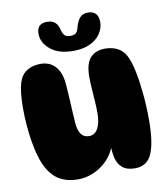

<svg xmlns="http://www.w3.org/2000/svg" viewBox="-88 -881 823 953"><g transform="rotate(-10 323.0 -404.5)"><path d="M517 -6Q476 -6 454 -24.5Q432 -43 424.5 -72.5Q417 -102 417 -135L422 -139Q407 -96 376.5 -65Q346 -34 307.5 -17.5Q269 -1 230 -1Q171 -1 131 -26.5Q91 -52 66 -108Q45 -155 32.5 -234Q20 -313 20 -398Q20 -437 23.5 -469.5Q27 -502 34 -524Q46 -562 74.5 -580Q103 -598 143 -598Q190 -598 217.5 -567.5Q245 -537 250 -483Q253 -453 255 -414.5Q257 -376 259 -339Q261 -302 263 -275Q267 -238 281 -220.5Q295 -203 320 -203Q349 -203 364.5 -231.5Q380 -260 380 -310Q380 -337 377.5 -371Q375 -405 373 -437.5Q371 -470 371 -491Q371 -559 397.5 -588Q424 -617 472 -617Q511 -617 539 -600.5Q567 -584 580 -553Q594 -524 604 -474Q614 -424 620 -361.5Q626 -299 626 -229Q626 -117 602 -61.5Q578 -6 517 -6ZM316 -633Q243 -633 201.5 -667Q160 -701 160 -747Q160 -798 212 -798Q260 -798 271 -750Q276 -729 285 -719Q294 -709 315 -709Q334 -709 343 -717.5Q352 -726 356 -744Q364 -774 378 -791Q392 -808 420 -808Q446 -808 459 -793Q472 -778 472 -752Q472 -721 454 -693.5Q436 -666 401 -649.5Q366 -633 316 -633Z"/></g></svg>

Font: DynaPuff
Style: Bold
Weight: 700
Designer: Toshi Omagari, Jennifer Daniel
Foundry: Google Fonts
Version: Version 2.000